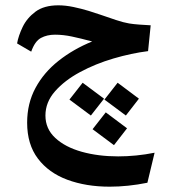

<svg xmlns="http://www.w3.org/2000/svg" viewBox="-20 -347 632 718"><path d="M450.7 85 370.6 25.4 419.9 -37.6 499.5 22ZM319.8 85 239.7 25.4 289.1 -37.6 369.1 22ZM406.2 195.8 326.2 136.2 375.5 73.2 455.1 132.8ZM421.9 237.8Q455.1 237.8 489.5 234.4Q523.9 231 558.1 224.1L531.2 336.4Q458 351.1 390.1 351.1Q301.8 351.1 231.9 325.2Q162.1 299.3 121.8 246.1Q81.5 192.9 81.5 111.8Q81.5 39.6 112.8 -18.3Q144 -76.2 199 -119.6Q253.9 -163.1 324.7 -191.9Q281.2 -203.6 248.8 -210.4Q216.3 -217.3 185.5 -217.3Q155.8 -217.3 133.1 -205.1Q110.4 -192.9 96.7 -153.8L43.9 -184.6Q48.8 -212.9 64.7 -246.1Q80.6 -279.3 112.5 -303.2Q144.5 -327.1 198.2 -327.1Q225.1 -327.1 254.9 -320.8Q284.7 -314.5 311.3 -306.4Q337.9 -298.3 355.5 -292Q386.2 -281.2 414.3 -272Q442.4 -262.7 462.9 -259.3Q478 -256.8 500.2 -255.1Q522.5 -253.4 543.5 -252.4L533.7 -155.8Q471.2 -147.9 404.1 -128.2Q336.9 -108.4 279.3 -77.4Q221.7 -46.4 185.8 -5.6Q149.9 35.2 149.9 85Q149.9 134.8 186.8 168.9Q223.6 203.1 285.4 220.5Q347.2 237.8 421.9 237.8Z"/></svg>

Font: Markazi Text
Style: Bold
Weight: 700
Designer: Borna Izadpanah (Arabic designer), Fiona Ross (Arabic design director) and Florian Runge (Latin designer)
Foundry: Borna Izadpanah and Florian Runge
Version: Version 1.001; ttfautohint (v1.8.3)